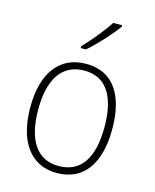

<svg xmlns="http://www.w3.org/2000/svg" viewBox="-116 -936 751 932"><g transform="rotate(15 259.5 -470.5)"><path d="M381 -851V-858H336C307 -812 257 -752 215 -708V-699H241C288 -739 349 -806 381 -851ZM465 -358C465 -521 403 -632 262 -632C128 -632 53 -531 53 -359C53 -190 125 -83 259 -83C397 -83 465 -190 465 -358ZM93 -359C93 -510 149 -598 262 -598C380 -598 426 -499 426 -358C426 -208 374 -118 259 -118C146 -118 93 -210 93 -359Z"/></g></svg>

Font: Noto Sans Kannada UI SemiCondensed ExtraLight
Style: Regular
Weight: 200
Width: 4
Designer: Jelle Bosma - Monotype Design Team
Foundry: Monotype Imaging Inc.
Version: Version 2.005